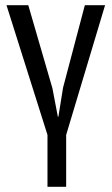

<svg xmlns="http://www.w3.org/2000/svg" viewBox="-20 -520 431 740"><path d="M5 -500H89L182 -180L203 -70H205L223 -182L307 -500H385L235 0V200H163V0Z"/></svg>

Font: PT Sans Narrow
Style: Regular
Weight: 400
Width: 3
Designer: A.Korolkova, O.Umpeleva, V.Yefimov
Foundry: ParaType Ltd
Version: Version 2.003W OFL